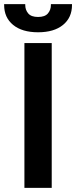

<svg xmlns="http://www.w3.org/2000/svg" viewBox="-64 -908 368 928"><path d="M54 0V-700H186V0ZM-44 -884V-888H58V-884Q58 -860 72.5 -843Q87 -826 120 -826Q153 -826 167.5 -843Q182 -860 182 -884V-888H284V-884Q284 -823 240.5 -787.5Q197 -752 120 -752Q43 -752 -0.5 -787.5Q-44 -823 -44 -884Z"/></svg>

Font: Space Grotesk Frontify
Style: Bold
Weight: 700
Designer: Florian Karsten
Version: Version 2.000